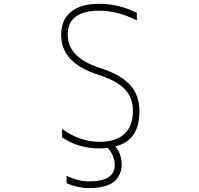

<svg xmlns="http://www.w3.org/2000/svg" viewBox="-20 -762 1040 1001"><path d="M498 -742.2Q597.7 -742.2 693.4 -695.3V-655.3Q594.7 -706.1 498 -706.1Q333 -706.1 333 -581.1Q333 -460.9 502.9 -407.2Q609.4 -373 658.2 -319.3Q707 -265.6 707 -182.6Q707 -28.3 581.1 1Q614.3 41 614.3 98.6Q614.3 117.2 607.9 136.2Q601.6 155.3 585 175.3Q568.4 195.3 531.7 207Q495.1 218.8 444.3 218.8Q386.7 218.8 327.1 193.4V154.3Q386.7 183.6 444.3 183.6Q578.1 183.6 578.1 98.6Q578.1 50.8 542 8.8Q521.5 11.7 498 11.7Q388.7 11.7 303.7 -45.9V-89.8Q394.5 -23.4 498 -22.5Q584 -22.5 628.4 -63.5Q672.9 -104.5 672.9 -182.6Q672.9 -252.9 630.9 -296.9Q588.9 -340.8 493.2 -372.1Q297.9 -433.6 298.8 -581.1Q298.8 -659.2 350.6 -700.7Q402.3 -742.2 498 -742.2Z"/></svg>

Font: GenEi Gothic M ExtraLight
Style: Regular
Weight: 200
Designer: o_tamon (Modified); [Source Han Sans]
Ryoko NISHIZUKA  (kana & ideographs); Paul D. Hunt (Latin, Greek & Cyrillic); Wenl
Version: Version 1.1a;Original Version 1.004